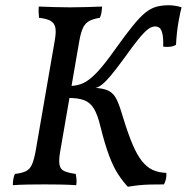

<svg xmlns="http://www.w3.org/2000/svg" viewBox="-20 -704 713 733"><path d="M468 9Q450 -10 431.5 -38Q413 -66 396.5 -110Q380 -154 364 -219Q353 -265 339 -288.5Q325 -312 302.5 -321Q280 -330 242 -330L248 -376Q275 -376 298.5 -387Q322 -398 350 -427.5Q378 -457 417 -512Q459 -571 487 -605.5Q515 -640 536 -656.5Q557 -673 578 -678.5Q599 -684 626 -684Q634 -684 648 -682Q662 -680 673 -676Q667 -651 662.5 -626.5Q658 -602 655.5 -578.5Q653 -555 652 -533Q642 -527 629.5 -525.5Q617 -524 603 -526Q604 -559 600 -575.5Q596 -592 589 -597.5Q582 -603 572 -603Q559 -603 544.5 -592Q530 -581 508.5 -554.5Q487 -528 452 -479Q422 -438 403 -415.5Q384 -393 371 -382.5Q358 -372 347.5 -369Q337 -366 325 -364L332 -369Q374 -368 394.5 -357.5Q415 -347 426.5 -322Q438 -297 451 -252Q469 -193 486 -153Q503 -113 521.5 -89.5Q540 -66 562.5 -55.5Q585 -45 615 -44Q617 -21 606 0Q576 0 554 0.5Q532 1 512 3Q492 5 468 9ZM29 3Q29 -10 31 -21Q33 -32 37 -40Q64 -43 79 -50.5Q94 -58 102 -76Q110 -94 116 -127L189 -549Q195 -583 191 -600Q187 -617 172 -625Q157 -633 129 -636Q128 -646 127.5 -656.5Q127 -667 128 -679Q156 -678 186 -677Q216 -676 248 -676Q280 -676 310 -677Q340 -678 370 -679Q369 -667 367.5 -656.5Q366 -646 361 -636Q336 -632 321 -624Q306 -616 297.5 -599Q289 -582 283 -549L210 -127Q204 -94 207 -76Q210 -58 225 -51Q240 -44 269 -40Q271 -31 272 -19.5Q273 -8 271 3Q241 1 210 0.5Q179 0 150 0Q121 0 88 0.5Q55 1 29 3Z"/></svg>

Font: Vollkorn
Style: Italic
Weight: 400
Italic angle: -11°
Designer: Friedrich Althausen
Foundry: Friedrich Althausen
Version: Version 5.001